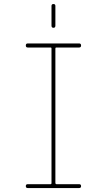

<svg xmlns="http://www.w3.org/2000/svg" viewBox="-20 -950 540 970"><path d="M240.2 -820.3V-919.9Q240.2 -929.7 250 -929.7Q259.8 -929.7 259.8 -919.9V-820.3Q259.8 -809.6 250 -809.6Q240.2 -809.6 240.2 -820.3ZM235.4 -19.5Q240.2 -19.5 240.2 -25.4V-705.1Q240.2 -710 235.4 -710H120.1Q110.4 -710 110.4 -720.2Q110.4 -730.5 120.1 -730.5H379.9Q389.6 -730.5 389.6 -720.2Q389.6 -710 379.9 -710H264.6Q259.8 -710 259.8 -705.1V-25.4Q259.8 -20.5 264.6 -19.5H379.9Q389.6 -19.5 389.6 -9.8Q389.6 0 379.9 0H120.1Q110.4 0 110.4 -9.8Q110.4 -19.5 120.1 -19.5Z"/></svg>

Font: Rounded Mgen+ 1m thin
Style: Regular
Weight: 100
Designer: [Source Han Sans]
Ryoko NISHIZUKA  (kana & ideographs); Paul D. Hunt (Latin, Greek & Cyrillic); Wenlong ZHANG  (bopomofo
Version: Version 1.059.20150602